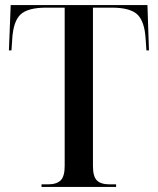

<svg xmlns="http://www.w3.org/2000/svg" viewBox="-20 -734 621 754"><path d="M143 0V-10H168Q202 -10 218 -25.5Q234 -41 234 -82V-704H162Q89 -704 60.5 -677Q32 -650 28 -580L25 -536H15L22 -714H559L565 -536H555L552 -580Q548 -650 519.5 -677Q491 -704 419 -704H345V-82Q345 -41 360.5 -25.5Q376 -10 411 -10H436V0Z"/></svg>

Font: Noto Serif Display SemiCondensed Medium
Style: Regular
Weight: 500
Width: 4
Designer: Monotype Design Team
Foundry: Monotype Imaging Inc.
Version: Version 2.009